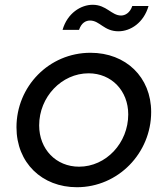

<svg xmlns="http://www.w3.org/2000/svg" viewBox="-20 -772 702 804"><path d="M476 -641C527 -641 582 -677 602 -747H534C524 -717 503 -707 487 -707C447 -707 426 -752 368 -752C319 -752 262 -717 242 -647H311C321 -677 340 -686 357 -686C398 -686 415 -641 476 -641ZM302 12C475 12 613 -131 613 -303C613 -449 507 -551 359 -551C185 -551 49 -410 49 -239C49 -90 156 12 302 12ZM311 -74C215 -74 144 -147 144 -247C144 -366 238 -465 351 -465C447 -465 517 -392 517 -293C517 -173 424 -74 311 -74Z"/></svg>

Font: Plus Jakarta Text
Style: Italic
Weight: 400
Italic angle: -12°
Designer: Gumpita Rahayu
Foundry: Tokotype Studio
Version: Version 1.000;hotconv 1.0.109;makeotfexe 2.5.65596